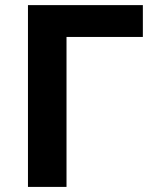

<svg xmlns="http://www.w3.org/2000/svg" viewBox="-20 -734 601 754"><path d="M541 -713.9V-588.9H241.2V0H89.8V-713.9Z"/></svg>

Font: Zoram GWebM
Style: Bold
Weight: 700
Foundry: Ascender Corporation
Version: Version 1.000